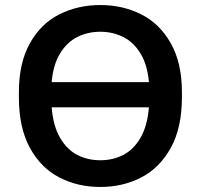

<svg xmlns="http://www.w3.org/2000/svg" viewBox="-20 -731 797 762"><path d="M55 -345V-365Q55 -481 98.5 -559Q142 -637 215.5 -674Q289 -711 378 -711Q467 -711 540.5 -674Q614 -637 658 -559Q702 -481 702 -365V-345Q702 -224 658 -144.5Q614 -65 541 -27Q468 11 378 11Q288 11 215 -27Q142 -65 98.5 -144.5Q55 -224 55 -345ZM571 -305H185Q191 -231 218.5 -184Q246 -137 287 -116Q328 -95 378 -95Q428 -95 469 -116Q510 -137 537.5 -184Q565 -231 571 -305ZM185 -405H571Q565 -474 537.5 -519Q510 -564 468.5 -584.5Q427 -605 378 -605Q329 -605 287.5 -584.5Q246 -564 218.5 -519Q191 -474 185 -405Z"/></svg>

Font: .
Style: 
Weight: 500
Designer: A.Korolkova, Vitaly Kuzmin
Foundry: ParaType Ltd
Version: Version 1.000; Glyphs 3.2, build 3192.0